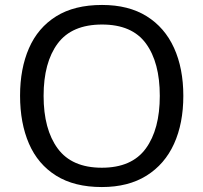

<svg xmlns="http://www.w3.org/2000/svg" viewBox="-20 -745 821 775"><path d="M720 -358Q720 -247 682.5 -164.5Q645 -82 571.5 -36Q498 10 391 10Q280 10 206.5 -36Q133 -82 97 -165Q61 -248 61 -359Q61 -468 97 -550.5Q133 -633 206.5 -679Q280 -725 392 -725Q499 -725 572 -679.5Q645 -634 682.5 -551.5Q720 -469 720 -358ZM156 -358Q156 -223 213 -145.5Q270 -68 391 -68Q512 -68 568.5 -145.5Q625 -223 625 -358Q625 -493 569 -569.5Q513 -646 392 -646Q270 -646 213 -569.5Q156 -493 156 -358Z"/></svg>

Font: Noto Sans
Style: Regular
Weight: 400
Designer: Monotype Design Team
Foundry: Monotype Imaging Inc.
Version: Version 1.902